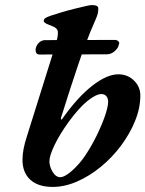

<svg xmlns="http://www.w3.org/2000/svg" viewBox="-20 -727 575 760"><path d="M136.7 -511.2Q124.8 -511.2 122.1 -521Q119.5 -530.8 122.7 -539.7Q126.8 -552.4 136.8 -560.3Q146.8 -568.2 159 -568.2L434.2 -569Q443.3 -569 448.6 -563.5Q454 -558.1 450.7 -551.6Q449.9 -550.6 449.4 -547.2Q448.9 -543.9 448 -542.1Q441.4 -529.6 429.4 -520.8Q417.4 -512 401.5 -512ZM188.5 12.9Q131.4 12.9 100.2 -15.3Q69 -43.6 69 -94.5Q69 -114.6 73.4 -137.9Q77.8 -161.2 87.1 -189.3L196.7 -539.1Q204.2 -563.8 206.7 -575.6Q209.2 -587.5 209.2 -598.8Q209.2 -608.8 201.6 -615.2Q194.1 -621.7 175.2 -628.1Q153.2 -636.1 153.2 -644Q153.2 -650.6 158.7 -654.8Q164.3 -659.1 179.8 -664.5Q199 -671 224.3 -678.5Q249.6 -686.1 275 -692.3Q300.4 -698.5 319 -702.8Q337.6 -707 343.2 -707Q369.1 -707 369.1 -693.7Q369.1 -681.4 366.7 -672.5Q364.4 -663.5 359.6 -652.5Q349.1 -629.2 338 -602Q326.9 -574.8 314.5 -541.5Q302.1 -508.2 288.4 -467.3Q274.6 -426.4 258.1 -376Q241.5 -325.6 222.1 -262.7Q219.7 -255.2 222.2 -254Q224.6 -252.8 229.1 -260.2Q287.3 -342.3 345.2 -387.6Q403.2 -432.9 448.4 -432.9Q485.3 -432.9 510.4 -408.2Q535.5 -383.5 535.5 -349Q535.5 -299.7 514.9 -248.8Q494.4 -197.8 459.2 -150.7Q424 -103.5 379.1 -66.7Q334.2 -29.9 285.1 -8.5Q236 12.9 188.5 12.9ZM218.6 -25.6Q230.8 -25.6 248.9 -38.4Q267 -51.2 286.6 -72.4Q306.2 -93.6 321.8 -118.1Q344.2 -152.5 363.8 -192.7Q383.3 -232.8 395.7 -268.7Q408 -304.6 408 -324.5Q408 -338.2 400.7 -346.5Q393.4 -354.7 381.4 -354.7Q360.3 -354.7 326.4 -327.5Q292.6 -300.3 251.9 -244.7Q216.4 -195.4 196 -153.1Q175.6 -110.8 175.6 -88.5Q175.6 -68.1 188.2 -46.9Q200.9 -25.6 218.6 -25.6Z"/></svg>

Font: EB Garamond
Style: Italic
Weight: 400
Italic angle: -17.2°
Designer: Georg Duffner and Octavio Pardo
Foundry: Georg Duffner
Version: Version 1.001